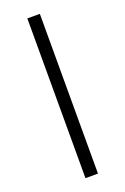

<svg xmlns="http://www.w3.org/2000/svg" viewBox="-140 -757 524 803"><g transform="rotate(-20 122.0 -355.5)"><path d="M149.9 0H94.2V-710.9H149.9Z"/></g></svg>

Font: Roboto Condensed Light
Style: Regular
Weight: 300
Designer: Google
Version: Version 2.134; 2016